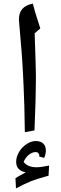

<svg xmlns="http://www.w3.org/2000/svg" viewBox="-20 -733 341 1079"><path d="M174.8 -545.9Q181.6 -347.7 181.6 -314.9V-272Q181.6 -185.5 173.8 0L119.6 9.8Q117.7 -149.4 112.3 -254.9L109.9 -306.2Q104.5 -424.8 87.4 -607.9L86.4 -624Q86.4 -660.6 105.2 -682.6Q124 -704.6 164.6 -712.9Q175.8 -668.5 185.5 -639.2L206.5 -573.2ZM200.2 146.5 201.2 140.6Q201.2 134.3 195.8 127.9Q190.4 121.6 182.1 121.6Q159.7 121.6 140.6 137.9Q121.6 154.3 112.8 177.2Q136.2 207 184.6 207Q210.9 207 255.9 197.3L252.9 254.4Q189 271.5 153.1 285.9Q117.2 300.3 69.8 325.7L66.9 268.6Q80.6 259.3 95.7 251.5Q110.8 243.7 125 235.4Q70.8 225.6 70.8 176.3Q70.8 149.4 86.4 122.3Q102.1 95.2 128.4 77.4Q154.8 59.6 180.2 59.6Q208.5 59.6 223.1 73.7Q237.8 87.9 237.8 114.3Q237.8 122.6 234.9 134.8Q231.9 147 228 154.3Z"/></svg>

Font: Droid Arabic Naskh
Style: Regular
Weight: 400
Designer: Pascal Zoghbi
Foundry: Ascender Corporation
Version: Version 1.00